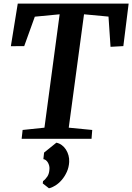

<svg xmlns="http://www.w3.org/2000/svg" viewBox="-20 -767 731 1061"><path d="M291.5 21.5Q308.1 24.9 321.5 34.9Q335 44.9 344.2 59.3Q353.5 73.7 358.4 91.3Q363.3 108.9 362.3 127.9Q360.8 157.2 349.4 182.6Q337.9 208 321.5 227.1Q305.2 246.1 286.1 258.1Q267.1 270 250.5 273.4L216.3 246.6L217.8 233.9Q231.4 224.1 241.9 208Q252.4 191.9 253.4 165.5Q253.9 156.7 251.5 147.7Q249 138.7 244.6 131.1Q240.2 123.5 233.6 118.4Q227.1 113.3 219.7 112.3L223.6 76.2ZM105 -48.8 225.6 -61.5 309.6 -688 172.4 -674.8 113.8 -512.2 40 -511.7 78.1 -747.1H690.9L661.6 -512.2L590.8 -508.3L579.6 -675.3L444.3 -688L359.9 -61.5L489.7 -48.8L485.8 0H99.6Z"/></svg>

Font: Brush Lettering One
Style: Bold Italic
Weight: 400
Italic angle: -7°
Designer: Eben Sorkin
Foundry: Eben Sorkin
Version: Version 1.001